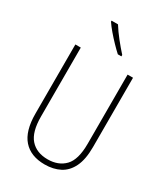

<svg xmlns="http://www.w3.org/2000/svg" viewBox="-230 -1052 1019 1165"><g transform="rotate(30 280.0 -469.5)"><path d="M482 -228Q482 -142 456.5 -89.5Q431 -37 385.5 -13.5Q340 10 280 10Q182 10 130 -49Q78 -108 78 -229V-714H116V-231Q116 -123 159 -74.5Q202 -26 280 -26Q355 -26 399.5 -72Q444 -118 444 -229V-714H482ZM241 -949Q264 -912 295.5 -872.5Q327 -833 356 -801V-791H331Q310 -810 284.5 -836.5Q259 -863 235.5 -890.5Q212 -918 196 -942V-949Z"/></g></svg>

Font: Noto Sans Gujarati UI Condensed ExtraLight
Style: Regular
Weight: 200
Width: 3
Designer: Jelle Bosma - Monotype Design Team, Universal Thirst
Foundry: Monotype Imaging Inc.
Version: Version 2.106; ttfautohint (v1.8.4.7-5d5b)